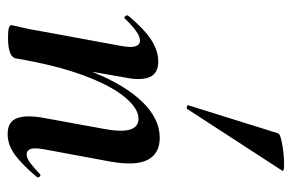

<svg xmlns="http://www.w3.org/2000/svg" viewBox="-154 -620 782 515"><g transform="rotate(90 237.5 -362.0)"><path d="M339 9Q306 9 296.5 -16Q287 -41 296 -89L325 -248Q343 -342 298 -342Q270 -342 239 -304Q208 -266 181 -192.5Q154 -119 136 -12L118 -13Q138 -132 172.5 -218.5Q207 -305 252.5 -352Q298 -399 349 -399Q391 -399 408 -367Q425 -335 413 -267L380 -89Q375 -61 379.5 -51.5Q384 -42 393 -42Q404 -42 417 -52Q430 -62 446 -77Q449 -81 453 -77Q457 -73 454 -69Q423 -32 396 -11.5Q369 9 339 9ZM80 8Q61 8 54 5.5Q47 3 47 0Q47 -4 52.5 -26Q58 -48 62 -74L103 -297Q112 -346 88 -346Q78 -346 63.5 -336Q49 -326 30 -306Q27 -302 23 -306.5Q19 -311 22 -315Q58 -358 87 -376.5Q116 -395 144 -395Q176 -395 186 -372.5Q196 -350 188 -309L136 -12Q131 8 80 8ZM272 -473Q271 -470 265.5 -472Q260 -474 262 -476L337 -716Q338 -721 354.5 -725Q371 -729 391 -731Q411 -733 425.5 -732.5Q440 -732 437 -727Z"/></g></svg>

Font: Cormorant Garamond Light
Style: Italic
Weight: 300
Italic angle: -10°
Designer: Christian Thalmann (Catharsis Fonts)
Foundry: Catharsis Fonts
Version: Version 4.001